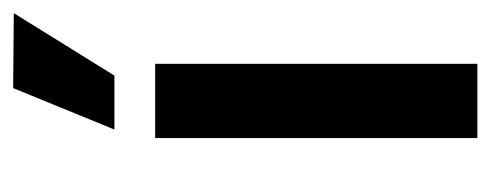

<svg xmlns="http://www.w3.org/2000/svg" viewBox="-247 -499 746 292"><g transform="rotate(-90 126.0 -353.0)"><path d="M175 0H62V-490H175ZM75 -552H157L252 -705L138 -706Z"/></g></svg>

Font: Gemunu Libre ExtraLight
Style: Bold
Weight: 700
Version: Version 1.100